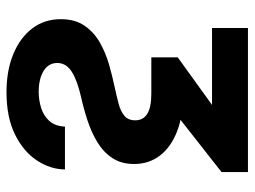

<svg xmlns="http://www.w3.org/2000/svg" viewBox="-115 -441 772 582"><g transform="rotate(90 271.0 -150.0)"><path d="M64.9 -515.6H501.5V-435.5L230.5 -222.7H153.8V-302.7L297.9 -406.7H64.9ZM170.9 62Q170.9 89.4 195.3 104Q219.7 118.7 258.3 118.7Q283.7 118.7 307.1 111.3Q330.6 104 346.4 86.7Q362.3 69.3 363.8 39.1H493.7Q493.2 83 466.6 123.8Q439.9 164.6 387.9 190.4Q335.9 216.3 259.3 216.3Q193.8 216.3 143.8 195.6Q93.8 174.8 65.9 137.9Q38.1 101.1 38.1 51.8Q38.1 8.3 58.1 -20.5Q78.1 -49.3 109.4 -66.9Q140.6 -84.5 175.5 -94.5Q210.4 -104.5 240.7 -110.8Q270 -117.2 293.5 -123.3Q316.9 -129.4 330.8 -140.9Q344.7 -152.3 344.7 -173.8Q344.7 -198.2 325 -210.4Q305.2 -222.7 263.7 -222.7H204.6L208 -319.3H263.7Q330.1 -319.3 377.7 -301Q425.3 -282.7 451.2 -249.3Q477.1 -215.8 477.1 -170.4Q477.1 -131.8 459 -104.5Q440.9 -77.1 410.9 -59.1Q380.9 -41 345.2 -29.3Q309.6 -17.6 274.4 -9.8Q238.8 -1.5 215.6 8.8Q192.4 19 181.6 32.2Q170.9 45.4 170.9 62Z"/></g></svg>

Font: Inter Cardless Display
Style: Bold
Weight: 700
Designer: Rasmus Andersson
Foundry: rsms
Version: Version 4.001;git-9221beed3